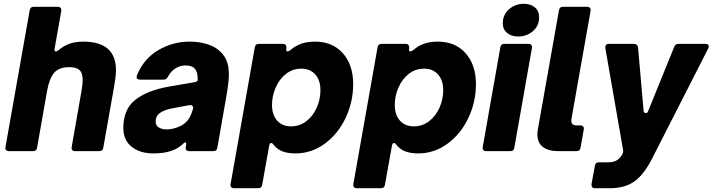

<svg xmlns="http://www.w3.org/2000/svg" viewBox="-20 -799 3767 1015"><path d="M176 -18Q173 0 155 0H27Q17 0 12 -6Q7 -12 9 -22L137 -745Q140 -763 158 -763H286Q296 -763 300.5 -757Q305 -751 304 -741L269 -544L268 -538Q268 -527 275 -527Q280 -527 290 -534Q318 -558 349.5 -568.5Q381 -579 420 -579Q593 -579 593 -428Q593 -406 589 -377.5Q585 -349 579 -317L526 -18Q523 0 505 0H377Q367 0 362 -6Q357 -12 359 -22L411 -319Q417 -355 417 -377Q417 -413 400.5 -428.5Q384 -444 347 -444Q292 -444 266.5 -414.5Q241 -385 229 -319Z M632 -123Q632 -221 695 -271Q758 -321 872 -341L1006 -364Q1025 -367 1025 -376V-385Q1025 -416 1012 -433Q998 -453 959 -453Q932 -453 907.5 -437.5Q883 -422 868 -394Q861 -378 845 -378H720Q702 -378 702 -392Q702 -395 704 -401Q740 -489 817 -534Q894 -579 982 -579Q1034 -579 1077.5 -565Q1121 -551 1148 -523Q1171 -500 1180.5 -471Q1190 -442 1190 -405Q1190 -362 1173 -269L1129 -18Q1126 0 1108 0H980Q970 0 965 -6Q960 -12 962 -22L963 -26Q965 -34 965 -37Q965 -46 959 -46Q955 -46 949 -40Q939 -29 921 -18Q873 12 791 12Q720 12 676 -23Q632 -58 632 -123ZM926 -129Q956 -142 973 -164Q990 -186 1000 -223Q1001 -226 1001 -230Q1001 -237 995.5 -241Q990 -245 981 -243L899 -228Q853 -220 828 -203.5Q803 -187 803 -156Q803 -135 819.5 -125Q836 -115 862 -115Q892 -115 926 -129Z M1366 178Q1363 196 1345 196H1217Q1207 196 1202 190Q1197 184 1199 174L1327 -549Q1330 -567 1348 -567H1476Q1486 -567 1490.5 -561Q1495 -555 1494 -545V-544L1493 -538Q1493 -527 1500 -527Q1505 -527 1515 -534Q1543 -558 1574.5 -568.5Q1606 -579 1645 -579Q1738 -579 1792.5 -517.5Q1847 -456 1847 -354Q1847 -260 1807 -175.5Q1767 -91 1697 -39.5Q1627 12 1541 12Q1502 12 1474 1.5Q1446 -9 1427 -33Q1420 -43 1413 -43Q1406 -43 1403 -29ZM1674 -322Q1674 -374 1647 -405Q1620 -436 1573 -436Q1527 -436 1492 -408.5Q1457 -381 1437.5 -336.5Q1418 -292 1418 -244Q1418 -192 1445 -161.5Q1472 -131 1519 -131Q1564 -131 1599.5 -158.5Q1635 -186 1654.5 -230Q1674 -274 1674 -322Z M2015 178Q2012 196 1994 196H1866Q1856 196 1851 190Q1846 184 1848 174L1976 -549Q1979 -567 1997 -567H2125Q2135 -567 2139.5 -561Q2144 -555 2143 -545V-544L2142 -538Q2142 -527 2149 -527Q2154 -527 2164 -534Q2192 -558 2223.5 -568.5Q2255 -579 2294 -579Q2387 -579 2441.5 -517.5Q2496 -456 2496 -354Q2496 -260 2456 -175.5Q2416 -91 2346 -39.5Q2276 12 2190 12Q2151 12 2123 1.5Q2095 -9 2076 -33Q2069 -43 2062 -43Q2055 -43 2052 -29ZM2323 -322Q2323 -374 2296 -405Q2269 -436 2222 -436Q2176 -436 2141 -408.5Q2106 -381 2086.5 -336.5Q2067 -292 2067 -244Q2067 -192 2094 -161.5Q2121 -131 2168 -131Q2213 -131 2248.5 -158.5Q2284 -186 2303.5 -230Q2323 -274 2323 -322Z M2699 -18Q2696 0 2678 0H2550Q2540 0 2535 -6Q2530 -12 2532 -22L2625 -549Q2628 -567 2646 -567H2774Q2784 -567 2789 -561Q2794 -555 2792 -545ZM2638 -676Q2638 -721 2671 -750Q2704 -779 2749 -779Q2785 -779 2807.5 -760Q2830 -741 2830 -708Q2830 -662 2797 -634Q2764 -606 2719 -606Q2683 -606 2660.5 -625Q2638 -644 2638 -676Z M3049 -18Q3046 0 3028 0H2933Q2878 0 2849.5 -22.5Q2821 -45 2821 -88Q2821 -104 2823 -113L2935 -745Q2938 -763 2956 -763H3084Q3094 -763 3099 -757Q3104 -751 3102 -741L3001 -171Q3000 -168 3000 -162Q3000 -136 3028 -136H3048Q3058 -136 3063 -130Q3068 -124 3066 -114Z M3125 196Q3115 196 3110.5 190Q3106 184 3107 174L3125 77Q3128 59 3146 59H3196Q3219 59 3236 51Q3253 43 3268 20Q3276 6 3274 -6L3180 -545V-549Q3180 -567 3198 -567H3332Q3341 -567 3346.5 -562Q3352 -557 3353 -548L3382 -217Q3383 -201 3394 -201Q3403 -201 3407 -213L3544 -551Q3550 -567 3567 -567H3709Q3727 -567 3727 -553Q3727 -549 3724 -543L3429 36Q3385 123 3334.5 159.5Q3284 196 3204 196Z"/></svg>

Font: Open Sauce Two Black Italic
Style: Regular
Weight: 900
Italic angle: -10°
Designer: Alfredo Marco Pradil
Foundry: Creative Sauce Fz LLC
Version: Version 1.477